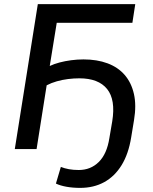

<svg xmlns="http://www.w3.org/2000/svg" viewBox="-20 -725 746 934"><path d="M370 189Q334 189 303.5 183.5Q273 178 252 168L276 87Q293 94 315 98Q337 102 363 102Q421 102 460.5 63Q500 24 512 -53L526 -135Q543 -240 501 -292Q459 -344 366 -344Q339 -344 311 -340.5Q283 -337 256.5 -329.5Q230 -322 207 -310L158 0H52L164 -705H638L624 -614H256L222 -404Q243 -414 269.5 -421Q296 -428 326 -432Q356 -436 386 -436Q452 -436 503 -417Q554 -398 586.5 -360.5Q619 -323 631.5 -268Q644 -213 632 -141L618 -56Q605 24 571.5 78.5Q538 133 487 161Q436 189 370 189Z"/></svg>

Font: Nunito Sans 10pt SemiBold
Style: Italic
Weight: 600
Italic angle: -9°
Designer: Vernon Adams
Foundry: Vernon Adams
Version: Version 3.101;gftools[0.9.27]